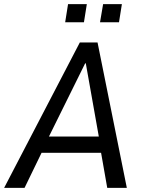

<svg xmlns="http://www.w3.org/2000/svg" viewBox="-33 -911 704 931"><path d="M-13 0 354 -705H440L582 0H487L451 -205L487 -170H137L186 -206L86 0ZM380 -604 193 -226 180 -249H470L450 -227L383 -604ZM452 -803 467 -891H558L544 -803ZM283 -803 297 -891H388L374 -803Z"/></svg>

Font: Nunito Sans 7pt Condensed Medium
Style: Italic
Weight: 500
Width: 3
Italic angle: -9°
Designer: Vernon Adams
Foundry: Vernon Adams
Version: Version 3.101;gftools[0.9.27]